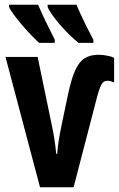

<svg xmlns="http://www.w3.org/2000/svg" viewBox="-20 -786 501 806"><path d="M392 -556Q408 -556 420.5 -554Q433 -552 442.5 -549.5Q452 -547 459 -543V-440Q452 -443 444.5 -445Q437 -447 431 -447Q420 -447 413 -440.5Q406 -434 400.5 -420Q395 -406 388 -381L289 0H148L3 -547H138L198 -258Q204 -230 208.5 -201Q213 -172 216 -140H220Q222 -166 226.5 -195.5Q231 -225 238 -258L266 -392Q280 -457 296.5 -492.5Q313 -528 336.5 -542Q360 -556 392 -556ZM301 -766Q307 -752 317.5 -728.5Q328 -705 342 -677Q356 -649 372 -619V-606H310Q291 -621 270.5 -641Q250 -661 232 -682Q214 -703 200 -722.5Q186 -742 180 -757V-766ZM140 -766Q148 -748 158 -725.5Q168 -703 181.5 -676.5Q195 -650 210 -619V-606H144Q129 -620 110 -639.5Q91 -659 72.5 -681Q54 -703 39 -723Q24 -743 18 -757V-766Z"/></svg>

Font: Noto Sans Display ExtraCondensed
Style: Bold
Weight: 700
Width: 2
Designer: Monotype Design Team
Foundry: Monotype Imaging Inc.
Version: Version 2.003